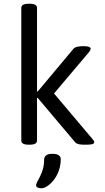

<svg xmlns="http://www.w3.org/2000/svg" viewBox="-20 -772 561 1027"><path d="M138 -752H134C106 -752 94 -744 94 -730V-20C94 -6 106 2 134 2H138C166 2 178 -6 178 -20V-248H182L382 -11C392 1 414 2 436 2H440C471 2 484 -1 484 -12C484 -16 482 -20 475 -28L269 -272L455 -492C462 -500 465 -507 465 -512C465 -519 454 -525 430 -525H426C404 -525 382 -522 373 -511L182 -283H178V-730C178 -744 166 -752 138 -752ZM265 51H256C229 51 216 64 216 83C216 159 173 197 173 220C173 232 191 235 202 235C235 235 305 175 305 79C305 62 290 51 265 51Z"/></svg>

Font: Asap
Style: Regular
Weight: 400
Designer: Pablo Cosgaya
Foundry: Pablo Cosgaya
Version: Version 1.007;PS 001.007;hotconv 1.0.70;makeotf.lib2.5.58329